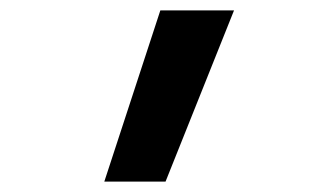

<svg xmlns="http://www.w3.org/2000/svg" viewBox="-20 -792 640 370"><path d="M181 -442 289 -772H431L299 -442Z"/></svg>

Font: Iosevka Custom Extended
Style: Bold
Weight: 700
Width: 7
Monospace: yes
Designer: Belleve Invis
Foundry: Belleve Invis
Version: Version 11.2.4; ttfautohint (v1.8.4)